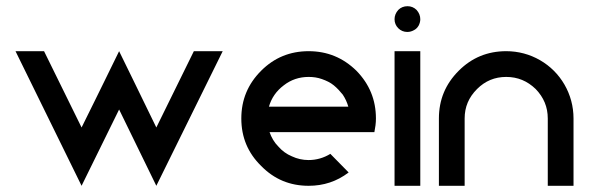

<svg xmlns="http://www.w3.org/2000/svg" viewBox="-20 -599 1900 619"><path d="M243 0 364 -246 484 0 698 -434H605L484 -188L410 -340L364 -434L318 -340L288 -279L243 -188L122 -434H30Z M975 0C1023 0 1066 -14 1104 -43L1045 -103C1024 -90 1000 -83 975 -83C956 -83 938 -87 921 -95C904 -102 889 -113 877 -127C864 -140 855 -156 849 -173H1187C1190 -188 1192 -202 1192 -217C1192 -277 1171 -328 1129 -371C1086 -413 1035 -434 975 -434C915 -434 864 -413 822 -371C779 -328 758 -277 758 -217C758 -157 779 -106 822 -64C864 -21 915 0 975 0ZM847 -255C855 -283 871 -306 895 -324C918 -342 945 -351 975 -351C990 -351 1004 -349 1018 -344C1032 -339 1045 -333 1056 -324C1067 -315 1076 -305 1085 -294C1093 -282 1099 -269 1103 -255Z M1252 0H1335V-434H1252ZM1293 -496C1301 -496 1308 -498 1315 -502C1321 -505 1326 -510 1330 -517C1333 -523 1335 -530 1335 -537C1335 -548 1331 -558 1323 -567C1315 -575 1305 -579 1294 -579C1282 -579 1272 -575 1264 -567C1256 -558 1252 -548 1252 -537C1252 -526 1256 -516 1264 -508C1272 -500 1282 -496 1293 -496Z M1395 0H1478V-217C1478 -254 1491 -285 1518 -312C1544 -338 1575 -351 1612 -351C1649 -351 1680 -338 1707 -312C1733 -285 1746 -254 1746 -217V0H1829V-217C1829 -256 1819 -293 1800 -326C1781 -359 1754 -386 1721 -405C1688 -424 1651 -434 1612 -434C1552 -434 1501 -413 1459 -371C1416 -328 1395 -277 1395 -217Z"/></svg>

Font: Kunika
Style: Regular
Weight: 400
Designer: Leo Kuroshita
Foundry: kurogedelic
Version: Version 1.000;PS 001.000;hotconv 1.0.88;makeotf.lib2.5.64775